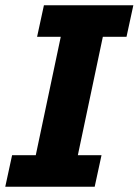

<svg xmlns="http://www.w3.org/2000/svg" viewBox="-30 -710 527 730"><path d="M-10 0 16 -120H106L201 -570H111L137 -690H477L451 -570H361L266 -120H356L330 0Z"/></svg>

Font: Radio Canada
Style: Bold Italic
Weight: 700
Italic angle: -12°
Designer: Charles Daoud, Etienne Aubert Bonn, Alexandre Saumier Demers, Jacques Le Bailly
Foundry: Radio-Canada
Version: Version 2.104; ttfautohint (v1.8.4.7-5d5b);gftools[0.9.28.de